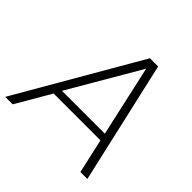

<svg xmlns="http://www.w3.org/2000/svg" viewBox="-206 -884 1055 1055"><g transform="rotate(45 322.0 -356.0)"><path d="M610 0H556L511 -201H147L30 0H-28L384 -712H448ZM502 -244 410 -657 169 -244Z"/></g></svg>

Font: Creato Display Light
Style: Italic
Weight: 300
Italic angle: -10°
Version: Version 1.000